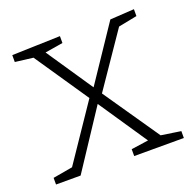

<svg xmlns="http://www.w3.org/2000/svg" viewBox="-99 -631 745 734"><g transform="rotate(-20 273.0 -264.0)"><path d="M9 0V-27L89 -41L242 -267L94 -485L21 -494V-522L217 -528V-500L144 -488L271 -300L420 -522L518 -528V-500L442 -485L293 -267L449 -40L529 -28V0H327V-28L397 -38L264 -235L109 0Z"/></g></svg>

Font: Bitter Light
Style: Regular
Weight: 300
Designer: Sol Matas, and Bitter project Authors
Foundry: Sol Matas
Version: Version 2.001